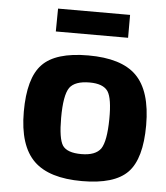

<svg xmlns="http://www.w3.org/2000/svg" viewBox="-51 -735 688 794"><g transform="rotate(5 293.0 -338.0)"><path d="M157 -594 158 -689H457V-594ZM499 -446Q563 -383 563 -240Q563 -101 508 -44Q453 13 318 13Q182 13 119 -48Q54 -111 54 -252Q54 -392 109 -449Q164 -507 300 -507Q437 -507 499 -446ZM232 -366Q210 -334 210 -240Q210 -154 228 -126Q247 -98 306 -98Q365 -98 387 -129Q408 -161 409 -252Q410 -338 391 -367Q371 -396 315 -396Q254 -396 232 -366Z"/></g></svg>

Font: Taylor Sans Bold LRS
Style: Bold
Weight: 700
Italic angle: -8°
Designer: Natanael Gama
Version: Version 1.001 September 8, 2015